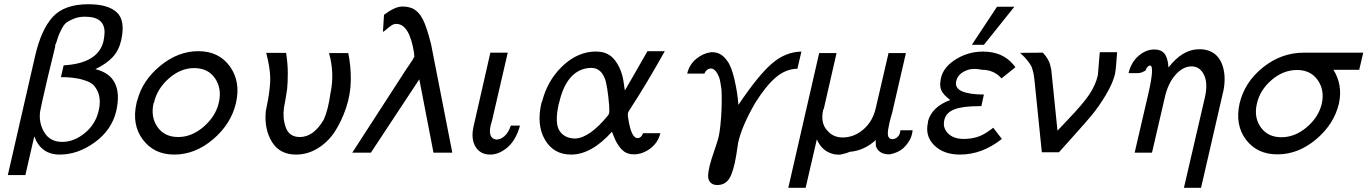

<svg xmlns="http://www.w3.org/2000/svg" viewBox="-20 -722 6467 908"><path d="M17 106 146 -457Q175 -583 230 -642.5Q285 -702 398 -702Q491 -702 532.5 -663.5Q574 -625 553 -531Q542 -483 512.5 -451.5Q483 -420 431 -395Q566 -362 530 -198Q509 -108 429 -49.5Q349 9 262 9Q174 9 142 -77L100 106ZM241 -510V-501L204 -349Q174 -220 170 -196Q162 -143 189 -97Q216 -51 274 -51Q331 -51 382 -93.5Q433 -136 447 -200Q452 -220 452 -243Q451 -271 441 -291.5Q431 -312 419 -322.5Q407 -333 385 -340.5Q363 -348 351.5 -350Q340 -352 318 -355Q310 -356 304 -356L287 -357H268L281 -413Q442 -422 469 -525L473 -549Q485 -634 402 -642Q395 -643 381 -643Q352 -643 329 -633.5Q306 -624 294 -615Q282 -606 270.5 -583Q259 -560 256 -551Q253 -542 244 -514Z M626 -236Q626 -237 626.5 -239Q627 -241 627.5 -243Q628 -245 629 -246Q653 -341 737.5 -410.5Q822 -480 918 -480Q1015 -480 1067 -408Q1119 -336 1096 -235Q1073 -136 988 -63.5Q903 9 804 9Q708 9 655 -62.5Q602 -134 626 -236ZM708 -236Q706 -235 706 -233Q692 -168 725 -121Q758 -74 823 -74Q887 -74 943.5 -123Q1000 -172 1015 -237Q1030 -303 997 -351.5Q964 -400 898 -400Q834 -400 778.5 -351Q723 -302 708 -236Z M1239 -472H1333Q1341 -421 1341 -376Q1341 -332 1338 -302Q1333 -265 1323 -213Q1316 -163 1331 -121Q1347 -74 1398 -74Q1463 -74 1511 -156Q1532 -202 1543 -282Q1563 -375 1536 -471H1627Q1640 -408 1639 -342Q1638 -276 1617 -213Q1596 -150 1564 -100.5Q1532 -51 1483.5 -21Q1435 9 1380 9Q1303 9 1266 -51Q1229 -111 1237 -196Q1237 -198 1241 -217Q1245 -236 1248.5 -255.5Q1252 -275 1255 -302Q1258 -329 1258 -349Q1258 -399 1239 -472Z M1646 0 1897 -388 1932 -440Q1932 -442 1935 -446Q1938 -450 1940 -456L1939 -458Q1939 -460 1938.5 -464.5Q1938 -469 1938 -473Q1916 -609 1854 -609Q1837 -609 1823 -595V-596L1808 -584H1809Q1797 -574 1791 -571L1796 -652Q1847 -690 1880 -691Q1905 -692 1929 -683Q1961 -668 1980 -630Q1999 -592 2019 -511L2119 0H2030L1963 -347Q1936 -306 1840.5 -161.5Q1745 -17 1734 0Z M2220 -126 2299 -473H2380L2381 -472L2307 -152Q2305 -150 2305 -144L2301 -132Q2286 -67 2327 -62Q2348 -62 2366.5 -79Q2385 -96 2396 -128H2439Q2421 -61 2381 -26Q2341 9 2298 9Q2251 9 2228.5 -28.5Q2206 -66 2220 -126Z M2541 -237 2544 -243Q2568 -337 2633 -402.5Q2698 -468 2775 -477Q2794 -479 2804 -478Q2858 -477 2888.5 -436.5Q2919 -396 2928 -341L2935 -294Q2945 -311 2971 -356Q2997 -401 3018.5 -439Q3040 -477 3042 -480H3124Q3035 -321 2954 -197Q2946 -186 2951 -162Q2965 -69 2995 -69Q3013 -69 3021 -92H3103Q3092 -48 3057 -21Q3022 6 2982 8Q2962 8 2954 5Q2930 -1 2912 -24.5Q2894 -48 2884.5 -73Q2875 -98 2874 -99Q2777 9 2681 9Q2598 9 2557 -61.5Q2516 -132 2541 -237ZM2624 -235Q2624 -234 2623 -232L2622 -229Q2602 -138 2627 -102Q2646 -75 2679 -69Q2686 -67 2701 -67Q2769 -70 2857 -178Q2860 -185 2861 -188Q2862 -192 2861 -221Q2853 -318 2840 -352V-351Q2822 -399 2779 -401Q2764 -401 2754 -399Q2657 -381 2624 -235Z M3231 -374Q3230 -374 3230 -375Q3241 -418 3273 -444Q3305 -470 3342 -475Q3388 -478 3417 -437Q3438 -412 3453 -348Q3468 -284 3472 -226Q3566 -366 3630.5 -421.5Q3695 -477 3770 -478L3751 -397Q3696 -396 3649 -356Q3602 -316 3552 -236Q3489 -128 3471 -48L3462 11Q3449 90 3429.5 121.5Q3410 153 3372 153Q3341 153 3331 126Q3323 101 3345 30Q3353 6 3362.5 -22.5Q3372 -51 3375.5 -62.5Q3379 -74 3383 -99Q3387 -124 3390 -165Q3395 -232 3392 -300V-299Q3386 -343 3381 -356Q3364 -398 3342 -398Q3322 -398 3311 -374Z M3708 166 3854 -471H3935L3936 -470L3876 -208Q3875 -205 3873 -203Q3859 -139 3893 -104Q3922 -70 3970 -72Q4023 -74 4065.5 -112Q4108 -150 4122 -212L4182 -471H4263L4264 -470L4199 -188Q4196 -176 4192 -164Q4190 -158 4188 -148Q4186 -138 4185 -135Q4184 -130 4180 -108Q4177 -86 4181 -76Q4187 -64 4199 -64Q4215 -64 4226 -75.5Q4237 -87 4238 -106H4296Q4296 -103 4294.5 -96.5Q4293 -90 4293 -88Q4287 -59 4260 -29.5Q4233 0 4186 8Q4136 8 4122 -31Q4122 -35 4122 -38.5Q4122 -42 4122 -44L4121 -47Q4121 -53 4122 -60Q4066 -9 3998 -4Q3984 3 3959 8Q3951 11 3927 8Q3868 -4 3843 -63L3790 166Z M4369 -145 4368 -146Q4386 -217 4474 -249Q4469 -252 4464 -257Q4459 -262 4457 -263Q4430 -286 4427 -313Q4425 -322 4427 -333Q4431 -395 4492.5 -436.5Q4554 -478 4629 -478Q4720 -478 4771 -418L4782 -404L4716 -351Q4713 -354 4712 -356Q4677 -392 4624 -392Q4582 -401 4553 -390Q4510 -374 4502 -338Q4495 -305 4530 -290Q4565 -275 4633 -275L4621 -220H4610Q4534 -220 4494 -205Q4454 -190 4446 -155Q4437 -118 4463 -91.5Q4489 -65 4538 -65Q4600 -65 4645 -95L4664 -108Q4667 -110 4671.5 -113.5Q4676 -117 4677 -118L4718 -65Q4625 9 4520 9Q4442 9 4397.5 -35.5Q4353 -80 4369 -145ZM4576 -510 4695 -690H4777L4633 -510Z M4804 -472Q4822 -472 4858 -472.5Q4894 -473 4912 -473Q4941 -441 4947 -413Q4948 -404 4950 -401L4952 -389Q4954 -374 4981 -104Q4983 -106 4988.5 -112Q4994 -118 5006.5 -131Q5019 -144 5031 -157Q5101 -230 5131 -274.5Q5161 -319 5172 -366Q5173 -373 5181 -475H5263Q5258 -396 5253 -372Q5243 -329 5210 -273.5Q5177 -218 5142 -176Q5120 -149 5057 -79Q4994 -9 4988 -2H4907L4873 -335Q4873 -338 4871 -352.5Q4869 -367 4868 -373L4862 -396Q4860 -406 4853 -416L4842 -432Q4841 -434 4826 -451Z M5317 -376Q5329 -427 5364 -457.5Q5399 -488 5439 -488Q5471 -488 5487 -468.5Q5503 -449 5506 -403Q5572 -488 5648 -489Q5673 -490 5694 -483Q5743 -467 5761.5 -412Q5780 -357 5764 -284Q5763 -283 5762.5 -280.5Q5762 -278 5762 -277L5660 166H5579L5679 -265Q5693 -330 5673.5 -369Q5654 -408 5615 -408Q5574 -408 5538.5 -367.5Q5503 -327 5488 -259L5428 0H5346L5413 -289Q5440 -411 5419 -412Q5406 -412 5397 -388Q5394 -387 5388 -383.5Q5382 -380 5374.5 -378Q5367 -376 5355 -376Z M5842 -232Q5866 -334 5953 -403.5Q6040 -473 6147 -473H6427L6408 -392H6286Q6331 -320 6312 -232Q6289 -135 6204.5 -63.5Q6120 8 6021 8Q5925 8 5872.5 -61.5Q5820 -131 5842 -232ZM5924 -232Q5924 -231 5924 -229L5923 -227Q5910 -164 5943.5 -118.5Q5977 -73 6040 -73Q6104 -73 6160 -120.5Q6216 -168 6231 -232Q6245 -296 6211.5 -343.5Q6178 -391 6114 -391Q6049 -391 5994 -344Q5939 -297 5924 -232Z"/></svg>

Font: Coval
Style: Light Italic
Weight: 300
Foundry: Context Ltd
Version: Version 001.000